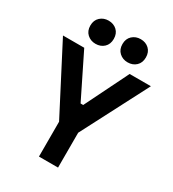

<svg xmlns="http://www.w3.org/2000/svg" viewBox="-219 -1032 1038 1150"><g transform="rotate(30 300.0 -457.0)"><path d="M234 0V-241L-4 -700H143L291 -400H309L457 -700H604L366 -241V0ZM330 -834Q330 -871 353.5 -892.5Q377 -914 411 -914Q446 -914 469 -892.5Q492 -871 492 -834Q492 -797 469 -775.5Q446 -754 411 -754Q377 -754 353.5 -775.5Q330 -797 330 -834ZM108 -834Q108 -871 131.5 -892.5Q155 -914 189 -914Q224 -914 247 -892.5Q270 -871 270 -834Q270 -797 247 -775.5Q224 -754 189 -754Q155 -754 131.5 -775.5Q108 -797 108 -834Z"/></g></svg>

Font: Space Grotesk Frontify
Style: Bold
Weight: 700
Designer: Florian Karsten
Version: Version 2.000